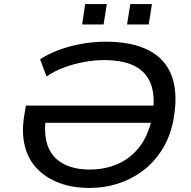

<svg xmlns="http://www.w3.org/2000/svg" viewBox="-20 -920 946 949"><path d="M424 9Q339 9 273.5 -15.5Q208 -40 163.5 -86Q119 -132 102.5 -199Q86 -266 100 -350L108 -398H786L774 -313H168L209 -353Q194 -260 215.5 -200.5Q237 -141 291 -111.5Q345 -82 423 -82Q499 -82 562 -109.5Q625 -137 669 -193.5Q713 -250 731 -336Q749 -431 729 -495Q709 -559 650.5 -591Q592 -623 494 -623Q445 -623 395 -613.5Q345 -604 298 -587Q251 -570 210 -542L178 -627Q219 -654 273.5 -674Q328 -694 387.5 -704Q447 -714 501 -714Q634 -714 717.5 -670Q801 -626 831 -538.5Q861 -451 836 -321Q819 -239 779 -177Q739 -115 683.5 -74Q628 -33 561.5 -12Q495 9 424 9ZM608 -799 624 -900H731L715 -799ZM386 -799 401 -900H508L492 -799Z"/></svg>

Font: Nunito Sans 7pt SemiExpanded Medium
Style: Italic
Weight: 500
Width: 6
Italic angle: -9°
Designer: Vernon Adams
Foundry: Vernon Adams
Version: Version 3.101;gftools[0.9.27]